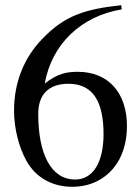

<svg xmlns="http://www.w3.org/2000/svg" viewBox="-20 -704 540 738"><path d="M378 -188C378 -86 341 -14 269 -14C175 -14 127 -114 127 -266C127 -358 186 -382 243 -382C336 -382 378 -316 378 -188ZM446 -684C308 -669 229 -645 143 -555C72 -482 34 -387 34 -279C34 -209 53 -138 81 -87C116 -23 179 14 258 14C324 14 380 -13 417 -59C450 -99 468 -155 468 -219C468 -348 396 -428 279 -428C235 -428 201 -421 152 -383C179 -534 291 -642 448 -668Z"/></svg>

Font: XITS
Style: Regular
Weight: 400
Designer: MicroPress Inc., with final additions and corrections provided by Coen Hoffman, Elsevier (retired)
Version: Version 1.302